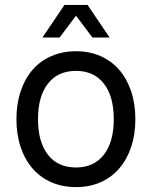

<svg xmlns="http://www.w3.org/2000/svg" viewBox="-20 -751 619 783"><path d="M290 12Q235 12 190 -7.5Q145 -27 113.5 -63Q82 -99 64.5 -150.5Q47 -202 47 -265Q47 -328 64.5 -379.5Q82 -431 113.5 -467Q145 -503 190 -522.5Q235 -542 290 -542Q345 -542 389.5 -522.5Q434 -503 465.5 -467Q497 -431 514.5 -379.5Q532 -328 532 -265Q532 -202 514.5 -150.5Q497 -99 465.5 -63Q434 -27 389.5 -7.5Q345 12 290 12ZM290 -68Q363 -68 403.5 -120Q444 -172 444 -265Q444 -358 403.5 -410Q363 -462 290 -462Q216 -462 175.5 -410Q135 -358 135 -265Q135 -172 175.5 -120Q216 -68 290 -68ZM153 -598 243 -731H337L427 -598H357L290 -687L223 -598Z"/></svg>

Font: Geist
Style: Regular
Weight: 400
Designer: Basement.studio, Andrés Briganti, Mateo Zaragoza
Foundry: Basement.studio, Vercel, Andrés Briganti, Guido Ferreyra, Mateo Zaragoza
Version: Version 1.401